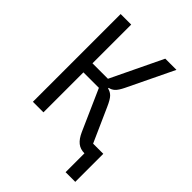

<svg xmlns="http://www.w3.org/2000/svg" viewBox="-240 -814 1080 1080"><g transform="rotate(45 300.0 -274.0)"><path d="M482 0Q449 0 426.5 -18Q404 -36 387 -74L279 -318H156V0H72V-698H156V-390H279L427 -698H516L383 -422Q366 -387 351 -373.5Q336 -360 318 -357V-352Q340 -347 355 -331.5Q370 -316 388 -275L478 -73H559V150H482Z"/></g></svg>

Font: IBM Plaex Mono
Style: Regular
Weight: 400
Designer: Mike Abbink, Paul van der Laan, Pieter van Rosmalen
Foundry: Bold Monday
Version: Version 2.003